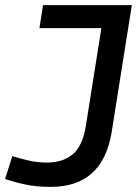

<svg xmlns="http://www.w3.org/2000/svg" viewBox="-48 -720 535 750"><path d="M-28 -21 0 -110Q33 -100 66 -92.5Q99 -85 137 -85Q196 -85 235 -116.5Q274 -148 287 -226L348 -610H106L120 -700H467L388 -203Q353 10 150 10Q95 10 52 1Q9 -8 -28 -21Z"/></svg>

Font: Georama Medium
Style: Italic
Weight: 500
Italic angle: -9°
Designer: Jean-Baptiste Levee
Foundry: Production Type
Version: Version 1.000